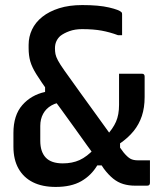

<svg xmlns="http://www.w3.org/2000/svg" viewBox="-20 -729 640 758"><path d="M234 -451Q266 -406 297 -363Q328 -320 356 -281.5Q384 -243 406.5 -211.5Q429 -180 445 -158.5Q461 -137 468 -127Q483 -109 494.5 -102.5Q506 -96 525 -96Q533 -96 540.5 -96Q548 -96 555 -96H572Q572 -74 572 -51.5Q572 -29 572 -7Q572 -2 569.5 1Q567 4 561 4Q552 4 539 4Q526 4 513 4Q488 4 466.5 -2.5Q445 -9 426.5 -24Q408 -39 390 -63Q382 -76 364 -100Q346 -124 323 -156Q300 -188 274 -224.5Q248 -261 222 -296.5Q196 -332 173 -363Q141 -408 123.5 -436Q106 -464 99.5 -487Q93 -510 93 -539V-552Q93 -584 106.5 -612.5Q120 -641 147 -662.5Q174 -684 213.5 -696.5Q253 -709 305 -709Q370 -709 410.5 -699.5Q451 -690 459 -681Q461 -680 461.5 -677.5Q462 -675 462 -672Q462 -652 462 -631.5Q462 -611 462 -590H446Q414 -602 381.5 -608Q349 -614 304 -614Q276 -614 254 -606Q232 -598 218 -587Q208 -578 202.5 -566Q197 -554 197 -538Q197 -526 199 -515.5Q201 -505 209 -490Q217 -475 234 -451ZM200 9Q147 9 110 -9.5Q73 -28 53 -63.5Q33 -99 33 -150V-204Q33 -274 68 -314Q103 -354 158 -366V-413L235 -327Q205 -325 183.5 -313Q162 -301 150.5 -280Q139 -259 139 -232V-173Q139 -130 160.5 -107Q182 -84 228 -84Q265 -84 294 -97Q323 -110 354 -143L407 -76H364Q340 -36 300.5 -13.5Q261 9 200 9ZM450 -438Q473 -438 495.5 -438Q518 -438 540 -438Q546 -438 548.5 -435Q551 -432 551 -427V-346Q551 -304 540 -271Q529 -238 507.5 -211.5Q486 -185 454 -163V-116L399 -192Q426 -221 438 -248.5Q450 -276 450 -315Q450 -348 450 -377.5Q450 -407 450 -438Z"/></svg>

Font: Recursive Monospace Medium
Style: Regular
Weight: 500
Version: Version 1.047